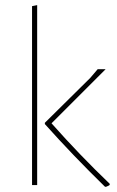

<svg xmlns="http://www.w3.org/2000/svg" viewBox="-20 -722 458 749"><path d="M125 -702V0H105V-698ZM392 -452 181 -241Q291 -117 408 -5V-1Q406 2 393 7L389 6Q264 -116 155 -238V-243L332 -418L361 -452Z"/></svg>

Font: Alegreya Sans SC Thin
Style: Regular
Weight: 100
Designer: Juan Pablo del Peral
Foundry: Huerta Tipografica
Version: Version 2.007